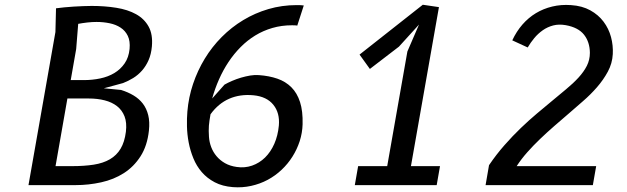

<svg xmlns="http://www.w3.org/2000/svg" viewBox="-20 -780 2640 809"><path d="M309.5 -679.5 301 -573.5 278 -442.5H333Q369 -442.5 402.2 -449.5Q435.5 -456.5 461.8 -472.2Q488 -488 505.2 -513Q522.5 -538 526 -574Q529 -607 518.5 -628.8Q508 -650.5 488.2 -663.5Q468.5 -676.5 442 -682Q415.5 -687.5 387 -687.5Q378.5 -687.5 368.2 -687Q358 -686.5 347.5 -685.2Q337 -684 327.2 -682.5Q317.5 -681 309.5 -679.5ZM100 0 213.5 -645 216 -745Q231 -747 250.5 -749Q270 -751 290.5 -752.2Q311 -753.5 330.8 -754.2Q350.5 -755 366.5 -755Q422 -755 470.2 -747.2Q518.5 -739.5 553.2 -720.2Q588 -701 606.2 -668Q624.5 -635 620 -584.5Q617 -551.5 606 -526.5Q595 -501.5 578.5 -482.8Q562 -464 541.2 -451.2Q520.5 -438.5 498.5 -430L417.5 -408L490 -401Q519 -392 542.5 -378Q566 -364 581.8 -343.5Q597.5 -323 604.5 -295Q611.5 -267 607.5 -230Q600.5 -165.5 572.2 -121.5Q544 -77.5 501.8 -50.5Q459.5 -23.5 406.5 -11.8Q353.5 0 298 0ZM214 -80H284Q335 -80 375 -86.2Q415 -92.5 443.2 -109Q471.5 -125.5 488.2 -153.5Q505 -181.5 510.5 -225Q515 -263 504.8 -289.5Q494.5 -316 473 -332.8Q451.5 -349.5 421 -357.2Q390.5 -365 354 -365H264Z M1232.5 -672Q1229.5 -673 1222.8 -673.2Q1216 -673.5 1210.5 -673.5Q1166.5 -673.5 1127.8 -662.2Q1089 -651 1055.5 -630.5Q1022 -610 993.8 -581.5Q965.5 -553 942.8 -518.8Q920 -484.5 902.8 -445.5Q885.5 -406.5 874 -365L926 -423.5Q940 -431.5 958 -439.2Q976 -447 995.5 -452.8Q1015 -458.5 1034.5 -461.8Q1054 -465 1071 -463.5Q1114 -460.5 1148.8 -448.5Q1183.5 -436.5 1207.8 -412.2Q1232 -388 1244.2 -350Q1256.5 -312 1255 -256.5Q1254 -220 1242.8 -185.2Q1231.5 -150.5 1212.2 -120Q1193 -89.5 1166.5 -64.5Q1140 -39.5 1107.8 -22.2Q1075.5 -5 1038.5 3.2Q1001.5 11.5 961.5 8.5Q917 5 884.8 -12Q852.5 -29 830.2 -54.8Q808 -80.5 794.8 -113Q781.5 -145.5 775 -179.8Q768.5 -214 767.8 -247.8Q767 -281.5 769.5 -310Q774.5 -370 793.5 -426.5Q812.5 -483 842.8 -532.8Q873 -582.5 914.2 -624Q955.5 -665.5 1004.8 -695.2Q1054 -725 1111 -741.8Q1168 -758.5 1230 -758.5Q1237.5 -758.5 1246.5 -758.2Q1255.5 -758 1260 -757ZM867 -298.5Q864.5 -284.5 862.8 -273Q861 -261.5 860.2 -250.5Q859.5 -239.5 859.5 -228.2Q859.5 -217 860.5 -203.5Q862 -181 870 -160Q878 -139 892.5 -121.8Q907 -104.5 928 -92.5Q949 -80.5 977.5 -76.5Q1011.5 -71.5 1042.2 -82.2Q1073 -93 1096.8 -116.2Q1120.5 -139.5 1135.8 -174Q1151 -208.5 1155 -251.5Q1159.5 -304 1131.8 -338.5Q1104 -373 1048.5 -378.5Q991.5 -384 945.8 -364Q900 -344 867 -298.5Z M1475 0 1489 -80H1611.5L1696.5 -563L1745.5 -676.5L1661 -583.5L1538.5 -489.5L1495 -550L1761.5 -760L1829.5 -750L1711.5 -80H1834L1820 0Z M2026 0 2040.5 -84Q2071 -129 2105.5 -168.2Q2140 -207.5 2174.8 -240.8Q2209.5 -274 2242.2 -301.5Q2275 -329 2301.5 -351Q2335 -379 2365 -403.8Q2395 -428.5 2417.5 -453Q2440 -477.5 2452.8 -502.8Q2465.5 -528 2465.5 -557.5Q2465 -603 2440.8 -633.8Q2416.5 -664.5 2363.5 -674Q2335 -679 2311 -672.8Q2287 -666.5 2267 -652.5Q2247 -638.5 2231.2 -619.5Q2215.5 -600.5 2203.5 -580L2138.5 -610Q2156 -647.5 2181.2 -676.5Q2206.5 -705.5 2238 -724.5Q2269.5 -743.5 2307 -752.5Q2344.5 -761.5 2386 -758.5Q2433 -755.5 2467.2 -736.5Q2501.5 -717.5 2523.2 -688.5Q2545 -659.5 2554.5 -624Q2564 -588.5 2562 -552Q2560 -513 2541.2 -478.2Q2522.5 -443.5 2495.2 -412.2Q2468 -381 2436.5 -353.8Q2405 -326.5 2377.5 -302.5Q2346.5 -276 2315.5 -249Q2284.5 -222 2255.8 -194.5Q2227 -167 2201.8 -138.5Q2176.5 -110 2157 -80H2492L2478 0Z"/></svg>

Font: B612
Style: Italic
Weight: 400
Italic angle: -10°
Designer: Nicolas Chauveau, Thomas Paillot, Jonathan Favre-Lamarine, Jean-Luc Vinot
Foundry: AIRBUS
Version: Version 1.008